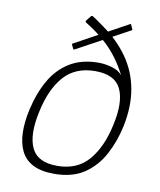

<svg xmlns="http://www.w3.org/2000/svg" viewBox="-78 -734 671 803"><g transform="rotate(10 257.5 -332.0)"><path d="M458 -240Q444 -174 414 -117.5Q384 -61 333.5 -27Q283 7 206 7Q151 7 116.5 -10.5Q82 -28 65.5 -61Q49 -94 47.5 -139Q46 -184 58 -238Q74 -310 105 -365Q136 -420 186.5 -451.5Q237 -483 310 -483Q338 -483 367 -474.5Q396 -466 411 -447Q391 -486 369.5 -515Q348 -544 324 -567Q301 -589 276.5 -607Q252 -625 229 -639Q223 -643 228 -649L243 -668Q245 -670 247.5 -671Q250 -672 253 -669Q265 -662 276.5 -653.5Q288 -645 301 -636Q365 -591 407 -532Q449 -473 462.5 -400Q476 -327 458 -240ZM415 -238Q437 -337 411.5 -391.5Q386 -446 302 -446Q218 -446 169.5 -391.5Q121 -337 100 -238Q78 -138 103.5 -83Q129 -28 213 -28Q297 -28 345.5 -84Q394 -140 415 -238ZM200 -520Q197 -519 196 -519Q195 -519 195 -520L186 -539Q186 -541 186.5 -542Q187 -543 190 -544L411 -665Q414 -666 414.5 -665.5Q415 -665 415 -664L424 -644Q424 -643 424 -642.5Q424 -642 421 -640Z"/></g></svg>

Font: Glory ExtraLight
Style: Italic
Weight: 250
Italic angle: -12°
Version: Version 1.011